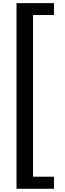

<svg xmlns="http://www.w3.org/2000/svg" viewBox="-20 -922 402 1192"><path d="M82.5 250V-902.5H315V-828.8H185V175H315V250Z"/></svg>

Font: Now Alt Medium
Style: Regular
Weight: 500
Designer: Alfredo Marco Pradil
Foundry: Alfredo Marco Pradil
Version: Version 1.002;PS 001.002;hotconv 1.0.88;makeotf.lib2.5.64775